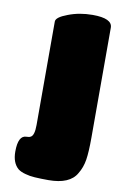

<svg xmlns="http://www.w3.org/2000/svg" viewBox="-93 -763 609 952"><g transform="rotate(10 211.0 -287.5)"><path d="M65.9 107.9Q34.2 80.6 34.2 23.9Q34.2 -58.1 76.2 -58.1Q89.8 -58.1 96.2 -62Q115.2 -70.3 115.2 -124V-645Q115.2 -667 171.9 -688Q228.5 -710 294.9 -710Q394 -710 394 -663.1V-109.9Q394 -37.1 387.7 2.7Q381.3 42.5 361.8 74.2Q328.1 134.8 220.2 134.8Q181.2 134.8 150.9 132.8Q125.5 131.3 104 125Q80.6 119.1 65.9 107.9Z"/></g></svg>

Font: GGS TheRock Black
Style: Regular
Weight: 900
Designer: Rodrigo Fuenzalida (2012); Goodgame Studios (2014)
Foundry: Rodrigo Fuenzalida,2012;  GGS,2014
Version: Version 1.002 | FøM Mod